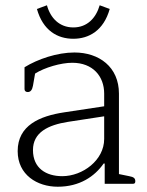

<svg xmlns="http://www.w3.org/2000/svg" viewBox="-20 -697 558 728"><path d="M258 -550C317 -550 373 -581 396 -663L358 -677C344 -629 311 -593 258 -593C205 -593 171 -629 158 -677L120 -663C143 -581 198 -550 258 -550ZM199 11C282 11 339 -28 373 -77H377V0H484C492 0 493 -5 493 -10C493 -21 487 -26 470 -29L431 -37V-342C431 -443 356 -498 262 -498C197 -498 123 -473 73 -442V-359C73 -353 77 -348 85 -348C96 -348 102 -356 105 -372L113 -418C149 -441 211 -459 254 -459C332 -459 375 -408 375 -342V-294L223 -271C131 -257 47 -222 47 -124C47 -34 121 11 199 11ZM216 -29C155 -29 105 -59 105 -128C105 -195 162 -223 238 -235L375 -256V-170C375 -90 294 -29 216 -29Z"/></svg>

Font: Maitree Light
Style: Regular
Weight: 300
Designer: CadsonDemak Team
Foundry: CadsonDemak
Version: Version 1.000;PS 001.000;hotconv 1.0.88;makeotf.lib2.5.64775